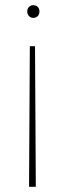

<svg xmlns="http://www.w3.org/2000/svg" viewBox="-20 -572 258 740"><path d="M108 -552Q119 -552 125.5 -545.5Q132 -539 132 -528Q132 -517 125.5 -510Q119 -503 108 -503Q99 -503 92 -510Q85 -517 85 -528Q85 -539 92 -545.5Q99 -552 108 -552ZM92 148 95 -394H115L118 148Z"/></svg>

Font: Albert Sans Thin
Style: Regular
Weight: 250
Designer: Andreas Rasmussen
Foundry: a.Foundry
Version: Version 1.025